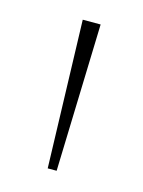

<svg xmlns="http://www.w3.org/2000/svg" viewBox="-64 -850 310 415"><g transform="rotate(15 91.0 -643.0)"><path d="M81.5 -478 71.5 -808H111.5L101.5 -478Z"/></g></svg>

Font: Encode Sans Semi Condensed Thin
Style: Regular
Weight: 100
Width: 4
Designer: Multiple Designers
Foundry: Impallari Type
Version: Version 3.000; ttfautohint (v1.8.3) -l 8 -r 50 -G 200 -x 14 